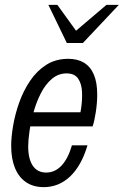

<svg xmlns="http://www.w3.org/2000/svg" viewBox="-20 -760 509 790"><path d="M160 10Q117 10 87 -10.5Q57 -31 41.5 -69Q26 -107 26 -160Q26 -196 34 -243Q42 -290 59 -338Q76 -386 103.5 -427Q131 -468 170 -493Q209 -518 261 -518Q299 -518 325.5 -502Q352 -486 366 -453.5Q380 -421 380 -371Q380 -336 374 -297.5Q368 -259 361 -240H82L94 -298H338L301 -247Q308 -276 313.5 -312.5Q319 -349 317.5 -382Q316 -415 301.5 -436.5Q287 -458 254 -458Q220 -458 193.5 -435.5Q167 -413 148.5 -377Q130 -341 118.5 -300Q107 -259 101.5 -221Q96 -183 96 -158Q96 -106 115 -78Q134 -50 170 -50Q206 -50 233 -78.5Q260 -107 276 -162H340Q315 -78 268.5 -34Q222 10 160 10ZM255 -583 179 -740H216L315 -603H257L418 -740H469L321 -583Z"/></svg>

Font: Instrument Sans Condensed
Style: Italic
Weight: 400
Width: 3
Italic angle: -13°
Designer: Rodrigo Fuenzalida
Foundry: fragTYPE
Version: Version 1.000;gftools[0.9.28]